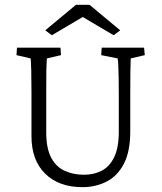

<svg xmlns="http://www.w3.org/2000/svg" viewBox="-20 -772 674 801"><path d="M50.8 -573.2H232.4L234.4 -542L175.8 -528.3Q175.8 -527.3 174.8 -517.1Q173.8 -506.8 173.3 -477.5Q172.9 -448.2 172.9 -387.7V-213.9Q173.8 -150.4 194.3 -112.8Q214.8 -75.2 250.5 -59.1Q286.1 -43 330.1 -43Q372.1 -43 404.8 -60.1Q437.5 -77.1 456.5 -116.7Q475.6 -156.2 475.6 -222.7V-370.1Q475.6 -410.2 475.1 -442.4Q474.6 -474.6 473.6 -497.1Q472.7 -519.5 470.7 -528.3L402.3 -542L404.3 -573.2H581.1L584 -542L525.4 -528.3Q525.4 -525.4 524.9 -513.7Q524.4 -502 523.9 -469.2Q523.4 -436.5 523.4 -370.1V-223.6Q523.4 -139.6 496.6 -88.4Q469.7 -37.1 424.3 -14.2Q378.9 8.8 324.2 8.8Q225.6 8.8 168.5 -47.4Q111.3 -103.5 111.3 -204.1V-387.7Q111.3 -447.3 110.4 -476.1Q109.4 -504.9 108.9 -515.1Q108.4 -525.4 107.4 -528.3L48.8 -542ZM481.4 -645.5 454.1 -625 296.9 -717.8H353.5L196.3 -625L168.9 -645.5L296.9 -752H353.5Z"/></svg>

Font: Crimson Pro ExtraLight
Style: Regular
Weight: 250
Designer: Jacques Le Bailly
Foundry: Baron von Fonthausen
Version: Version 1.003